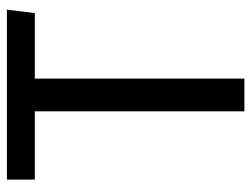

<svg xmlns="http://www.w3.org/2000/svg" viewBox="-106 -623 729 557"><g transform="rotate(-90 258.5 -344.5)"><path d="M309 -608V0H214V-608H16V-689H509L499 -608Z"/></g></svg>

Font: Feura Sans
Style: Regular
Weight: 400
Designer: Carrois Corporate & Edenspiekermann
Foundry: Carrois Corporate GbR & Edenspiekermann AG
Version: Version 1.001